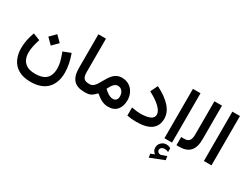

<svg xmlns="http://www.w3.org/2000/svg" viewBox="-84 -1334 2942 2282"><g transform="rotate(30 1386.5 -192.5)"><path d="M257.3 -356.4 335.4 -434.6 413.6 -356.4 335.4 -278.3ZM341.8 105.5Q482.9 105.5 522 14.6Q539.6 -27.3 539.6 -75.7Q539.6 -131.8 523.4 -188Q508.3 -241.2 490.2 -286.6L594.2 -327.1Q642.6 -196.3 642.6 -80.6Q642.6 -13.2 624 40.8Q605.5 94.7 568.8 134Q532.2 173.3 474.6 194.6Q417 215.8 341.8 215.8Q239.7 215.8 173.6 177.7Q107.4 139.6 75.7 70.8Q45.4 3.4 45.4 -76.7Q45.4 -185.1 89.4 -303.2L185.1 -265.6Q147.5 -150.9 147.5 -77.6Q147.5 34.7 225.6 80.6Q268.1 105.5 341.8 105.5Z M758.8 -214.8V-677.7H862.8V-219.7Q862.8 -158.2 883.8 -135.3Q904.3 -111.8 954.1 -111.8H966.3V0H954.1Q854 0 806.4 -52.7Q758.8 -105.5 758.8 -214.8Z M1288.6 11.2Q1241.2 11.2 1199 -9Q1156.7 -29.3 1110.4 -69.8Q1079.6 -37.6 1051.8 -19Q1022.5 0 968.3 0H946.8V-111.8H965.8Q989.3 -111.8 1009.3 -126.2Q1029.3 -140.6 1044.7 -163.6Q1060.1 -186.5 1075 -214.1Q1089.8 -241.7 1107.2 -269.3Q1124.5 -296.9 1145 -319.8Q1165.5 -342.8 1195.6 -357.2Q1225.6 -371.6 1262.2 -371.6Q1318.4 -371.6 1361.1 -345Q1403.8 -318.4 1427.7 -271.5Q1450.7 -224.6 1450.7 -170.9Q1450.7 -87.9 1409.2 -38.6Q1367.7 11.2 1288.6 11.2ZM1265.1 -264.2Q1213.4 -264.2 1166.5 -165.5Q1191.9 -140.1 1223.1 -120.1Q1259.8 -98.1 1288.6 -98.1Q1319.3 -98.1 1334.7 -116.2Q1350.1 -134.3 1350.1 -166Q1350.1 -208 1327.6 -236.3Q1304.7 -264.2 1265.1 -264.2Z M1659.7 -110.4Q1739.3 -110.4 1789.1 -130.4Q1838.4 -150.4 1838.4 -196.8Q1838.4 -242.7 1784.4 -294.9Q1730.5 -347.2 1630.9 -398.9L1679.2 -497.6Q1939.5 -367.2 1939.5 -200.2Q1939.5 -1 1667 -1Q1596.7 -1 1540 -13.2V-124.5Q1612.3 -110.4 1659.7 -110.4Z M2002.4 242.7 2054.7 222.2Q2036.1 207 2026.6 190.9Q2017.1 174.8 2017.1 148.9Q2017.1 106 2046.9 79.1Q2076.2 51.3 2114.3 51.3Q2147 51.3 2175.3 67.9L2175.8 120.1Q2150.9 107.4 2121.1 107.4Q2100.6 107.4 2084 119.6Q2066.4 132.3 2066.4 155.3Q2066.9 169.9 2079.1 181.4Q2091.3 192.9 2108.9 192.9Q2111.8 192.9 2120.6 191.9L2125 190.4L2192.4 166.5L2199.7 218.3L2009.8 293.5ZM2056.2 -677.7H2160.2V-0.5H2056.2Z M2221.2 0V-111.8H2260.3Q2315.9 -111.8 2333.5 -141.1Q2351.1 -169.9 2351.1 -219.2V-677.7H2455.1V-214.4Q2455.1 -106.9 2407.7 -53.5Q2360.4 0 2259.8 0Z M2597.7 -677.7H2701.7V-0.5H2597.7Z"/></g></svg>

Font: Vazirmatn UI FD NL Medium
Style: Regular
Weight: 500
Designer: Saber Rastikerdar
Foundry: Saber Rastikerdar
Version: Version 33.003